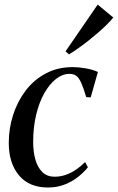

<svg xmlns="http://www.w3.org/2000/svg" viewBox="-20 -824 524 854"><path d="M193.5 10Q109 10 64 -44.5Q19 -99 19 -188.5Q19 -252.5 38.2 -312.5Q57.5 -372.5 94 -420.8Q130.5 -469 183.5 -497.2Q236.5 -525.5 303.5 -525.5Q330 -525.5 361.2 -520Q392.5 -514.5 415.5 -504L383.5 -391L363.5 -392Q351.5 -432.5 341.5 -455Q331.5 -477.5 319.5 -486.5Q307.5 -495.5 289 -495.5Q258 -495.5 229 -472.8Q200 -450 177 -409.2Q154 -368.5 140.8 -313.2Q127.5 -258 127.5 -193Q127.5 -148 137.8 -113Q148 -78 169 -58Q190 -38 222.5 -38Q248.5 -38 272.2 -46.2Q296 -54.5 317.5 -69Q339 -83.5 358.5 -103L371 -80Q353 -57.5 326.8 -36.8Q300.5 -16 267 -3Q233.5 10 193.5 10ZM271.5 -595.5 414.5 -803.5 484 -746Q472 -731.5 455 -714.5Q438 -697.5 417.5 -679.8Q397 -662 375 -644.5Q353 -627 330.5 -611Q308 -595 287 -582Z"/></svg>

Font: Merriweather 120pt
Style: Italic
Weight: 400
Italic angle: -7.8°
Version: Version 2.101